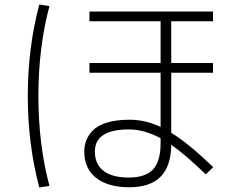

<svg xmlns="http://www.w3.org/2000/svg" viewBox="-20 -785 1040 850"><path d="M923 -691H738V-506H923V-463H738V-197Q814 -151 924 -45L891 -13Q799 -102 738 -144Q737 44 553 44Q458 44 405.5 2.5Q353 -39 353 -114Q353 -140 361.5 -162.5Q370 -185 390.5 -207Q411 -229 452.5 -242Q494 -255 553 -255Q624 -255 691 -223V-463H376V-506H691V-691H376V-734H923ZM199 -758Q150 -576 150 -360Q150 -144 199 38L154 45Q103 -147 103 -360Q103 -573 154 -765ZM691 -173Q619 -212 551 -212Q400 -212 400 -114Q400 -58 438.5 -28.5Q477 1 550 1Q624 1 657.5 -35Q691 -71 691 -151Z"/></svg>

Font: Mplus 1p Light
Style: Regular
Weight: 300
Version: Version 1.061